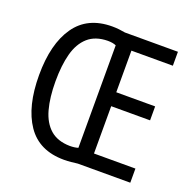

<svg xmlns="http://www.w3.org/2000/svg" viewBox="-128 -916 987 984"><g transform="rotate(20 365.5 -423.5)"><path d="M321 -787Q340 -787 358 -785Q376 -783 392 -780H681V-704H455V-477H667V-401H455V-143H681V-66H395Q378 -64 359.5 -62Q341 -60 321 -60Q185 -60 119 -157Q53 -254 53 -425Q53 -595 120 -691Q187 -787 321 -787ZM324 -710Q257 -709 217 -673.5Q177 -638 160 -574.5Q143 -511 143 -424Q143 -336 160.5 -272Q178 -208 218 -173Q258 -138 325 -137Q351 -137 370 -143V-702Q352 -710 324 -710Z"/></g></svg>

Font: Noto Sans Malayalam UI Condensed
Style: Regular
Weight: 400
Width: 3
Designer: Jelle Bosma - Monotype Design Team
Foundry: Monotype Imaging Inc.
Version: Version 2.104; ttfautohint (v1.8.4.7-5d5b)